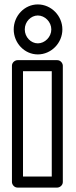

<svg xmlns="http://www.w3.org/2000/svg" viewBox="-20 -823 343 868"><path d="M92 -690C92 -725.1 119.9 -753 151 -753C182.6 -753 212 -724.3 212 -690C212 -655.7 182.6 -627 151 -627C119.9 -627 92 -654.9 92 -690ZM42 -690C42 -629.1 90.1 -577 151 -577C211.4 -577 262 -628.3 262 -690C262 -751.7 211.4 -803 151 -803C90.1 -803 42 -750.9 42 -690ZM84 -25V-501H214V-25ZM34 0C34 10.7 43.9 25 59 25H239C249.7 25 264 15.1 264 0V-526C264 -536.7 254.1 -551 239 -551H59C48.3 -551 34 -541.1 34 -526Z"/></svg>

Font: Hussar Ekologiczny
Style: Regular
Weight: 400
Foundry: Cannot Into Space Fonts
Version: Version 0.97